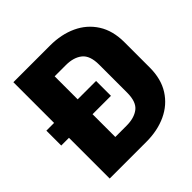

<svg xmlns="http://www.w3.org/2000/svg" viewBox="-184 -826 967 967"><g transform="rotate(-45 299.5 -343.0)"><path d="M54 0V-290H-1V-396H54V-686H316Q395 -686 457.5 -657Q520 -628 556 -571.5Q592 -515 592 -433V-253Q592 -171 556 -114.5Q520 -58 457.5 -29Q395 0 316 0ZM222 -128H302Q357 -128 389.5 -153Q422 -178 422 -244V-443Q422 -508 389.5 -534Q357 -560 302 -560H222V-396H353V-290H222Z"/></g></svg>

Font: Chivo Mono
Style: Bold
Weight: 700
Monospace: yes
Designer: Hector Gatti
Foundry: Omnibus-Type
Version: Version 1.008; ttfautohint (v1.8.4.7-5d5b)